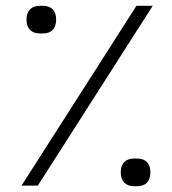

<svg xmlns="http://www.w3.org/2000/svg" viewBox="-20 -638 592 660"><path d="M54 0H110L505 -618H449ZM395 -46C395 -13 414 2 441 2H452C479 2 497 -13 497 -46C497 -78 479 -93 452 -93H441C414 -93 395 -78 395 -46ZM71 -571C71 -538 90 -523 117 -523H128C155 -523 173 -538 173 -571C173 -603 155 -618 128 -618H117C90 -618 71 -603 71 -571Z"/></svg>

Font: IBM Plex Arabic Light
Style: Regular
Weight: 300
Designer: Mike Abbink, Paul van der Laan, Pieter van Rosmalen, Wael Morcos, Khajak Apelian
Foundry: Bold Monday
Version: Version 1.0